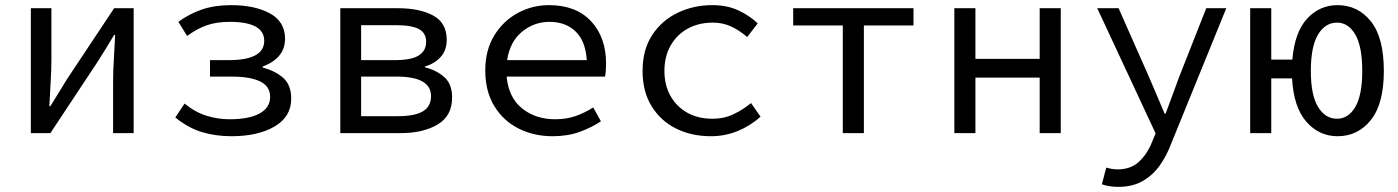

<svg xmlns="http://www.w3.org/2000/svg" viewBox="-20 -518 5440 747"><path d="M100 0V-486H180V-284Q180 -245 177 -198.5Q174 -152 172 -105H176Q190 -128 208.5 -157.5Q227 -187 240 -209L424 -486H500V0H420V-202Q420 -241 423 -288Q426 -335 428 -382H424Q411 -360 392.5 -330Q374 -300 360 -278L176 0Z M880 12Q821 12 767.5 -3.5Q714 -19 662 -61L698 -115Q740 -81 784 -67.5Q828 -54 873 -54Q949 -54 990 -76.5Q1031 -99 1031 -141Q1031 -182 992.5 -201Q954 -220 881 -220H797V-284H869Q1008 -284 1008 -359Q1008 -433 874 -433Q822 -433 784 -419.5Q746 -406 708 -378L674 -433Q716 -464 765.5 -481Q815 -498 879 -498Q971 -498 1030 -466Q1089 -434 1089 -367Q1089 -292 1002 -259V-255Q1052 -242 1082.5 -214.5Q1113 -187 1113 -134Q1113 -64 1048.5 -26Q984 12 880 12Z M1304 0V-486H1529Q1613 -486 1665.5 -457.5Q1718 -429 1718 -363Q1718 -323 1695 -297Q1672 -271 1633 -259V-256Q1676 -246 1707.5 -219Q1739 -192 1739 -139Q1739 -67 1682.5 -33.5Q1626 0 1537 0ZM1385 -284H1515Q1581 -284 1609.5 -302.5Q1638 -321 1638 -355Q1638 -389 1610.5 -404.5Q1583 -420 1521 -420H1385ZM1385 -66H1528Q1594 -66 1625.5 -85Q1657 -104 1657 -144Q1657 -220 1523 -220H1385Z M2118 -433Q2058 -433 2011 -394.5Q1964 -356 1953 -284H2263Q2258 -359 2219 -396Q2180 -433 2118 -433ZM2130 12Q2057 12 1997.5 -18Q1938 -48 1903 -105.5Q1868 -163 1868 -244Q1868 -323 1903 -380Q1938 -437 1994.5 -467.5Q2051 -498 2116 -498Q2221 -498 2279.5 -435.5Q2338 -373 2338 -270Q2338 -256 2337 -243Q2336 -230 2334 -220H1951Q1959 -138 2011.5 -96Q2064 -54 2140 -54Q2184 -54 2219.5 -66.5Q2255 -79 2288 -100L2318 -46Q2282 -22 2235.5 -5Q2189 12 2130 12Z M2746 12Q2670 12 2610 -18Q2550 -48 2515 -105Q2480 -162 2480 -242Q2480 -324 2517 -381Q2554 -438 2616 -468Q2678 -498 2751 -498Q2810 -498 2854 -477Q2898 -456 2928 -427L2887 -374Q2857 -400 2824.5 -415Q2792 -430 2754 -430Q2698 -430 2655.5 -406.5Q2613 -383 2589 -340.5Q2565 -298 2565 -242Q2565 -187 2588.5 -145Q2612 -103 2654 -79.5Q2696 -56 2752 -56Q2797 -56 2834.5 -74Q2872 -92 2902 -117L2939 -64Q2899 -28 2849.5 -8Q2800 12 2746 12Z M3259 0V-419H3066V-486H3534V-419H3341V0Z M3693 0V-486H3775V-289H4025V-486H4107V0H4025V-216H3775V0Z M4331 209Q4295 209 4267 199L4284 134Q4294 137 4305.5 139Q4317 141 4328 141Q4379 141 4411 111.5Q4443 82 4461 37L4476 1L4249 -486H4332L4451 -217Q4465 -185 4480.5 -148Q4496 -111 4511 -76H4515Q4528 -111 4541.5 -147.5Q4555 -184 4567 -217L4673 -486H4751L4537 40Q4519 88 4492 126Q4465 164 4425.5 186.5Q4386 209 4331 209Z M5182 -56Q5226 -56 5253 -102Q5280 -148 5280 -242Q5280 -337 5253 -383.5Q5226 -430 5182 -430Q5136 -430 5108 -383.5Q5080 -337 5080 -242Q5080 -148 5108 -102Q5136 -56 5182 -56ZM5184 12Q5112 12 5062.5 -44.5Q5013 -101 5007 -213H4926V0H4844V-486H4926V-286H5008Q5017 -393 5065.5 -445.5Q5114 -498 5184 -498Q5263 -498 5313.5 -435Q5364 -372 5364 -242Q5364 -114 5313.5 -51Q5263 12 5184 12Z"/></svg>

Font: SauceCodePro NFM
Style: Regular
Weight: 400
Monospace: yes
Designer: Paul D. Hunt, Teo Tuominen
Foundry: Adobe
Version: Version 2.042;hotconv 1.1.0;makeotfexe 2.6.0;Nerd Fonts 3.3.